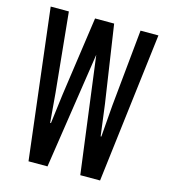

<svg xmlns="http://www.w3.org/2000/svg" viewBox="-109 -819 798 906"><g transform="rotate(15 289.5 -366.0)"><path d="M114.3 0 26.4 -732.4H115.2L153.8 -345.2L166 -201.7H169.9L188 -345.7L243.2 -732.4H271.5H317.9H336.4L392.6 -355.5L412.6 -201.7H416L428.2 -356L465.3 -732.4H552.7L463.9 0H367.2L293 -568.4L207 0Z"/></g></svg>

Font: Antonio Medium
Style: Regular
Weight: 500
Designer: Vernon Adams
Foundry: Vernon Adams
Version: Version 1.002